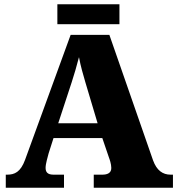

<svg xmlns="http://www.w3.org/2000/svg" viewBox="-20 -877 828 897"><path d="M248 -764H538V-857H248ZM7 0H279V-61H230C202 -61 193 -73 193 -93C193 -112 203 -144 207 -160L230 -232H458L489 -141C492 -133 500 -111 500 -92C500 -67 479 -61 458 -61H418V0H788V-61H777C740 -61 712 -81 695 -128L491 -714H310L97 -130C76 -73 48 -61 14 -61H7ZM252 -301 315 -493C326 -527 338 -567 349 -610C357 -566 369 -527 379 -492L436 -301Z"/></svg>

Font: Noto Serif Georgian Black
Style: Regular
Weight: 900
Designer: Monotype Design Team, Akaki Razmadze
Foundry: Google LLC
Version: Version 2.003